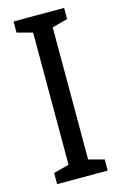

<svg xmlns="http://www.w3.org/2000/svg" viewBox="-112 -764 515 814"><g transform="rotate(-15 145.5 -357.0)"><path d="M256 0H34V-49L102 -67V-647L34 -665V-714H256V-665L188 -647V-67L256 -49Z"/></g></svg>

Font: Noto Sans Display Condensed
Style: Regular
Weight: 400
Width: 3
Designer: Monotype Design Team
Foundry: Monotype Imaging Inc.
Version: Version 2.003